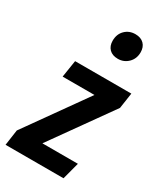

<svg xmlns="http://www.w3.org/2000/svg" viewBox="-222 -870 807 947"><g transform="rotate(30 181.5 -396.5)"><path d="M243.2 -644Q211.9 -644 194.3 -661.6Q176.8 -679.2 176.8 -709Q176.8 -746.6 200.2 -769.8Q223.6 -793 258.8 -793Q290 -793 307.6 -775.4Q325.2 -757.8 325.2 -728Q325.2 -691.4 301.3 -667.7Q277.3 -644 243.2 -644ZM387.2 -528.8 374 -439.9 129.9 -97.2H332L306.2 0H-23.9L-11.2 -88.9L232.9 -432.1H51.8L66.9 -528.8Z"/></g></svg>

Font: Fira Sans Compressed Medium
Style: Italic
Weight: 500
Width: 3
Italic angle: -8°
Designer: Carrois Corporate & Edenspiekermann AG
Foundry: Carrois Corporate GbR & Edenspiekermann AG
Version: Version 4.203;PS 004.203;hotconv 1.0.88;makeotf.lib2.5.64775